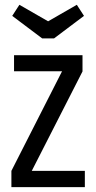

<svg xmlns="http://www.w3.org/2000/svg" viewBox="-20 -765 394 785"><path d="M326.9 -66.4H109.9L317.3 -472.9V-539.3H37.4V-473.6H233.7L26.6 -66.4V0H326.9ZM201.1 -608.1 323.4 -700.1 294.1 -745.4 176.7 -677.9 59.3 -745.4 30 -700.1 152.3 -608.1Z"/></svg>

Font: Secuela Black
Style: Regular
Weight: 900
Designer: Fernando Haro
Foundry: deFharo
Version: Version 1.704